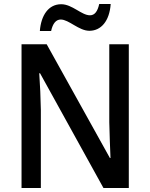

<svg xmlns="http://www.w3.org/2000/svg" viewBox="-20 -934 746 954"><path d="M178 -780H234C242 -817 258 -837 282 -837C322 -837 372 -781 424 -781C482 -781 524 -829 530 -914H473C465 -878 451 -858 427 -858C385 -858 339 -913 284 -913C221 -913 184 -858 178 -780ZM620 0V-714H523V-327C524 -270 527 -201 529 -149H526L212 -714H87V0H183V-388C182 -449 179 -512 175 -570H179L494 0Z"/></svg>

Font: Noto Sans Gujarati SemiCondensed Medium
Style: Regular
Weight: 500
Width: 4
Designer: Jelle Bosma - Monotype Design Team, Universal Thirst
Foundry: Monotype Imaging Inc.
Version: Version 2.106